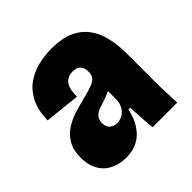

<svg xmlns="http://www.w3.org/2000/svg" viewBox="-116 -764 578 578"><g transform="rotate(-45 173.0 -475.0)"><path d="M106 -279Q80 -279 57.5 -289.5Q35 -300 22 -322Q9 -344 9 -376Q9 -410 22.5 -431.5Q36 -453 57 -465.5Q78 -478 102 -485Q126 -492 146 -497Q171 -503 184.5 -508.5Q198 -514 203.5 -522Q209 -530 209 -542Q209 -554 205 -562Q201 -570 193.5 -573.5Q186 -577 174 -577Q161 -577 151 -570.5Q141 -564 136 -550.5Q131 -537 131 -514L18 -526Q19 -568 33 -596Q47 -624 70 -640.5Q93 -657 121.5 -664Q150 -671 179 -671Q222 -671 250.5 -658.5Q279 -646 296.5 -623Q314 -600 321.5 -568.5Q329 -537 329 -498V-422Q329 -401 329 -378Q329 -355 330 -333Q331 -311 332 -288H227Q225 -306 223.5 -331.5Q222 -357 221 -377H213Q205 -334 178 -306.5Q151 -279 106 -279ZM161 -372Q171 -372 181.5 -377Q192 -382 199.5 -393Q207 -404 209 -421V-471L225 -474Q217 -464 204.5 -458Q192 -452 178.5 -448Q165 -444 153.5 -439.5Q142 -435 135 -426.5Q128 -418 128 -404Q128 -388 137.5 -380Q147 -372 161 -372Z"/></g></svg>

Font: Bricolage Grotesque 72pt SemiCondensed ExtraBold
Style: Regular
Weight: 800
Width: 4
Designer: Mathieu Triay
Foundry: Atelier Triay
Version: Version 1.001;gftools[0.9.33.dev8+g029e19f]